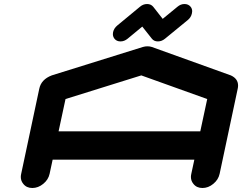

<svg xmlns="http://www.w3.org/2000/svg" viewBox="-20 -940 1210 960"><path d="M981.4 -283.2 1016.1 -444.8 686.5 -563 307.6 -444.8 272.9 -283.2ZM1078.1 -70.8Q1071.8 -41.5 1046.6 -20.8Q1021.5 0 992.2 0Q962.9 0 946.8 -21Q934.6 -35.6 934.6 -55.2Q934.6 -62.5 936.5 -70.8L951.7 -141.6H243.2L228 -70.8Q221.7 -41.5 196.3 -20.8Q170.9 0 141.6 0Q112.3 0 96.2 -21Q84 -35.6 84 -55.2Q84 -62.5 85.9 -70.8L176.3 -496.1Q186 -543 238.8 -563L239.7 -563.5H240.2L694.3 -705.1Q705.6 -708.5 717.3 -708.5Q729 -708.5 739.3 -705.1L1132.8 -563.5H1133.8L1134.3 -563Q1170.4 -546.4 1170.4 -512.2Q1170.4 -504.4 1168.5 -496.1ZM902.3 -919.9Q921.9 -919.9 933.1 -906.2Q940.9 -896.5 940.9 -883.8Q940.9 -878.9 939.5 -873Q935.5 -853.5 918.9 -839.8L805.2 -746.6Q788.6 -732.9 769.5 -732.9Q750 -732.9 739.3 -746.6L691.4 -807.1L618.2 -746.6Q601.6 -732.9 582.5 -732.9Q563 -732.9 552.2 -746.6Q544.4 -756.8 544.4 -769.5Q544.4 -774.4 545.4 -779.3Q549.8 -798.8 566.4 -812.5L679.7 -906.2Q695.8 -919.9 715.3 -919.9Q734.9 -919.9 746.1 -906.2L793.5 -845.7L867.2 -906.2Q883.3 -919.9 902.3 -919.9Z"/></svg>

Font: Robtronika
Style: Italic
Weight: 400
Italic angle: -12°
Designer: GGBot
Version: 1.00